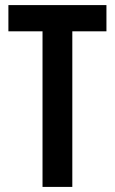

<svg xmlns="http://www.w3.org/2000/svg" viewBox="-20 -734 451 754"><path d="M264 0V-611H398V-714H13V-611H147V0Z"/></svg>

Font: Noto Sans Myanmar UI ExtraCondensed SemiBold
Style: Regular
Weight: 600
Width: 2
Designer: Monotype Design Team
Foundry: Monotype Imaging Inc.
Version: Version 2.103